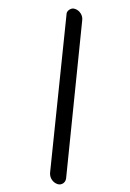

<svg xmlns="http://www.w3.org/2000/svg" viewBox="-183 -866 753 1111"><g transform="rotate(20 194.0 -310.5)"><path d="M325.2 183.6Q303.7 183.6 286.6 170.4Q269.5 157.2 263.7 135.7L40 -756.8Q38.1 -761.7 38.1 -766.6Q38.1 -778.3 46.9 -789.1Q57.6 -803.7 76.2 -803.7Q97.7 -803.7 114.7 -790.5Q131.8 -777.3 136.7 -756.8L362.3 135.7Q363.3 140.6 363.3 145.5Q363.3 158.2 355.5 168.9Q343.8 183.6 325.2 183.6Z"/></g></svg>

Font: Nico Moji
Style: Regular
Weight: 400
Version: Version 1.02